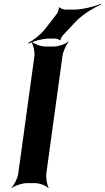

<svg xmlns="http://www.w3.org/2000/svg" viewBox="-20 -953 546 999"><path d="M221 -50 305 -661C308 -685 325 -722 337 -735L336 -737C323 -725 285 -711 261 -711H215C191 -711 156 -725 145 -737L143 -735C153 -722 162 -685 159 -661L75 -50C72 -26 53 11 39 24L40 26C55 14 94 0 118 0H164C188 0 222 14 231 26L233 24C225 11 218 -26 221 -50ZM275 -880 213 -800C191 -772 151 -742 127 -730L128 -726C152 -738 199 -752 233 -752H268C274 -752 290 -747 291 -743L295 -744C294 -749 302 -764 307 -769L379 -846C415 -881 472 -915 506 -930L505 -933C471 -919 408 -903 365 -903H320C312 -903 292 -910 289 -915L286 -914C288 -908 281 -887 275 -880Z"/></svg>

Font: Asimov
Style: EdgeNarIt
Weight: 500
Designer: Google
Version: Version 2.000980: 2014